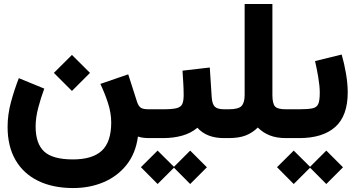

<svg xmlns="http://www.w3.org/2000/svg" viewBox="-20 -702 1806 976"><path d="M253.9 -331.5 345.7 -422.9 437.5 -331.5 345.7 -239.7ZM545.4 -78.1Q545.4 -127.9 528.6 -179.2Q511.7 -230.5 490.2 -275.4L631.8 -324.2L676.3 -185.5Q683.6 -163.1 695.1 -154.8Q706.5 -146.5 736.3 -146.5H755.9V0H738.3Q704.1 0 681.2 -7.8Q669.9 77.1 623.8 135.5Q577.6 193.8 507.1 223.9Q436.5 253.9 352.1 253.9Q249 253.9 174.3 217.5Q99.6 181.2 59.1 111.8Q18.6 42.5 18.6 -56.6Q18.6 -119.1 35.6 -182.4Q52.7 -245.6 75.7 -304.7L205.1 -251.5Q188 -206.1 174.6 -155Q161.1 -104 161.1 -59.1Q161.1 27.8 204.3 68.1Q247.6 108.4 350.6 108.4Q449.2 108.4 497.1 64.5Q544.9 20.5 545.4 -78.1Z M1130.4 0H1118.7Q1030.3 0 983.4 -52.7Q950.7 -24.9 906.2 -12.5Q861.8 0 809.1 0H736.3V-146.5H810.1Q855.5 -146.5 877.4 -152.1Q899.4 -157.7 906.5 -173.1Q913.6 -188.5 913.6 -218.3Q913.6 -248.5 911.6 -281Q909.7 -313.5 907.7 -342.8L1046.4 -358.9L1056.2 -207.5Q1058.6 -172.9 1072 -159.7Q1085.4 -146.5 1119.6 -146.5H1130.4ZM696.3 147.9 781.2 63.5 864.3 146 946.8 63.5 1031.7 148.4 946.8 233.4 864.3 150.4 781.2 233.4Z M1290.5 -53.7Q1263.2 -26.9 1229 -13.4Q1194.8 0 1141.6 0H1110.8V-146.5H1142.6Q1192.4 -146.5 1208 -163.3Q1223.6 -180.2 1223.6 -219.2V-681.6H1364.7V-219.2Q1364.7 -176.3 1377.7 -161.4Q1390.6 -146.5 1432.1 -146.5H1447.8V0H1433.1Q1386.2 0 1351.6 -13.7Q1316.9 -27.3 1290.5 -53.7Z M1716.8 -424.8Q1729.5 -381.8 1738.5 -329.6Q1747.6 -277.3 1747.6 -232.4Q1747.6 -113.3 1684.1 -56.6Q1620.6 0 1501 0H1428.2V-146.5H1501Q1546.4 -146.5 1568.6 -151.4Q1590.8 -156.2 1598.1 -174.1Q1605.5 -191.9 1605.5 -231Q1605.5 -264.2 1597.7 -310.3Q1589.8 -356.4 1581.5 -391.6ZM1388.2 147.9 1473.1 63.5 1556.2 146 1638.7 63.5 1723.6 148.4 1638.7 233.4 1556.2 150.4 1473.1 233.4Z"/></svg>

Font: Vazir Black
Style: Black
Weight: 900
Designer: Saber Rastikerdar
Foundry: Saber Rastikerdar
Version: Version 30.0.0